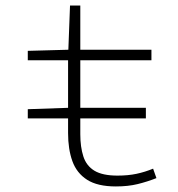

<svg xmlns="http://www.w3.org/2000/svg" viewBox="-20 -659 640 691"><path d="M80 -233V-266L226 -271H505V-233ZM397 12Q331 12 293.5 -12Q256 -36 240.5 -79Q225 -122 225 -180V-442H80V-476L226 -480L232 -639H269V-480H525V-442H269V-176Q269 -130 280 -96Q291 -62 320 -44.5Q349 -27 403 -27Q441 -27 471.5 -33.5Q502 -40 531 -52L543 -18Q510 -5 475.5 3.5Q441 12 397 12Z"/></svg>

Font: Source Code Pro ExtraLight Light
Style: Regular
Weight: 300
Monospace: yes
Version: Version 1.018;hotconv 1.0.116;makeotfexe 2.5.65601